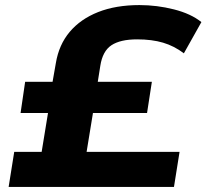

<svg xmlns="http://www.w3.org/2000/svg" viewBox="-20 -736 813 756"><path d="M14 0 36 -138H144L169 -291H61L79 -414H187L200 -488Q212 -560 254.5 -610.5Q297 -661 366.5 -688.5Q436 -716 529 -716Q598 -716 665 -699Q732 -682 773 -649L704 -526Q666 -555 622 -568Q578 -581 520 -581Q454 -581 419 -558Q384 -535 375 -477L365 -414H578L559 -291H346L321 -138H687L665 0Z"/></svg>

Font: Nunito Sans 10pt Expanded ExtraBold
Style: Italic
Weight: 800
Width: 7
Italic angle: -9°
Designer: Vernon Adams
Foundry: Vernon Adams
Version: Version 3.101;gftools[0.9.27]